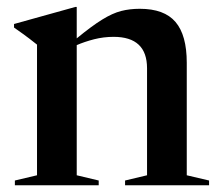

<svg xmlns="http://www.w3.org/2000/svg" viewBox="-20 -548 652 568"><path d="M350 -14 415 -29.5V-346Q415 -439 316 -439Q286.5 -439 258.2 -431.8Q230 -424.5 207 -414.5V-29.5L272 -14V0H24V-14L89.5 -29.5V-416Q81.5 -422.5 66.5 -434Q51.5 -445.5 21.5 -466.5V-477L203 -527.5H207V-434.5Q252 -471.5 282.5 -490.2Q313 -509 338.5 -515.5Q364 -522 393.5 -522Q466 -522 499.2 -483Q532.5 -444 532.5 -362.5V-29.5L598.5 -14V0H350Z"/></svg>

Font: Newsreader Display Medium
Style: Regular
Weight: 500
Designer: Hugues Gentile
Foundry: Production Type
Version: Version 1.001